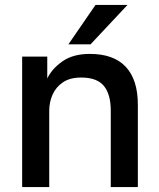

<svg xmlns="http://www.w3.org/2000/svg" viewBox="-20 -760 645 780"><path d="M70 0V-530H172V-441Q191 -481 234 -511Q277 -541 345 -541Q442 -541 491 -488.5Q540 -436 540 -335V0H430V-310Q430 -377 402 -411Q374 -445 310 -445Q264 -445 235.5 -425.5Q207 -406 193.5 -375.5Q180 -345 180 -310V0ZM258 -580 368 -740H498L348 -580Z"/></svg>

Font: Golos Text Medium
Style: Regular
Weight: 500
Designer: A.Korolkova, Vitaly Kuzmin
Foundry: ParaType Ltd
Version: Version 2.004